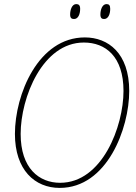

<svg xmlns="http://www.w3.org/2000/svg" viewBox="-20 -908 666 939"><path d="M489 -815C509 -815 519 -838 519 -865C519 -882 513 -888 501 -888C480 -888 471 -860 471 -837C471 -820 478 -815 489 -815ZM342 -815C362 -815 372 -838 372 -865C372 -882 365 -888 353 -888C332 -888 323 -860 323 -837C323 -820 330 -815 342 -815ZM272 11C504 11 612 -280 612 -463C612 -648 509 -725 395 -725C167 -725 53 -446 53 -253C53 -77 150 11 272 11ZM274 -14C171 -14 81 -85 81 -253C81 -431 188 -700 390 -700C496 -700 584 -632 584 -463C584 -290 480 -14 274 -14Z"/></svg>

Font: Noto Serif SemiCondensed Thin
Style: Italic
Weight: 100
Width: 4
Italic angle: -12°
Designer: Monotype Design Team
Foundry: Monotype Imaging Inc.
Version: Version 2.013